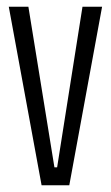

<svg xmlns="http://www.w3.org/2000/svg" viewBox="-20 -548 328 568"><path d="M103 0 6 -528H64L141 -53H149L224 -528H282L185 0Z"/></svg>

Font: Bricolage Grotesque 96pt Condensed ExtraLight
Style: Regular
Weight: 200
Width: 3
Designer: Mathieu Triay
Foundry: Atelier Triay
Version: Version 1.001; ttfautohint (v1.8.4.7-5d5b);gftools[0.9.33.de